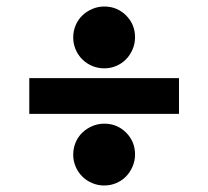

<svg xmlns="http://www.w3.org/2000/svg" viewBox="-20 -605 640 590"><path d="M70 -255H530V-365H70ZM205 -489.6Q205 -470.7 212.3 -453.2Q219.6 -435.8 232.8 -422.7Q245.9 -409.6 263.5 -402.3Q281 -395 300 -395Q320 -395 337.5 -402.5Q355 -410 367.5 -423Q380 -436 387.5 -453.6Q395 -471.2 395 -490.3Q395 -530 367.5 -557.5Q340 -585 300.3 -585Q281.2 -585 263.6 -577.5Q246 -570 233 -557.5Q220 -545 212.5 -527.5Q205 -510 205 -489.6ZM205 -129.6Q205 -110.7 212.3 -93.2Q219.6 -75.8 232.8 -62.7Q245.9 -49.6 263.5 -42.3Q281 -35 300 -35Q320 -35 337.5 -42.5Q355 -50 367.5 -63Q380 -76 387.5 -93.6Q395 -111.2 395 -130.3Q395 -170 367.5 -197.5Q340 -225 300.3 -225Q281.2 -225 263.6 -217.5Q246 -210 233 -197.5Q220 -185 212.5 -167.5Q205 -150 205 -129.6Z"/></svg>

Font: CommitMonoV143 ExtLt
Style: Regular
Weight: 200
Monospace: yes
Designer: Eigil Nikolajsen
Foundry: Eigil Nikolajsen
Version: Version 1.143